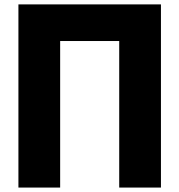

<svg xmlns="http://www.w3.org/2000/svg" viewBox="-20 -845 807 865"><path d="M63 0V-825.2H705.1V0H517.1V-660.2H251V0Z"/></svg>

Font: Hussar Preview
Style: Bold
Weight: 700
Foundry: Cannot Into Space Fonts, PlusOne Fonts
Version: Version 2.29RC2 "Millennial"